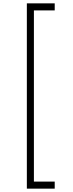

<svg xmlns="http://www.w3.org/2000/svg" viewBox="-20 -902 436 1144"><path d="M140 222V-882H306V-840H182V180H306V222Z"/></svg>

Font: Vela Sans ExtLt
Style: Regular
Weight: 200
Designer: Principal design: Mikhail Sharanda - project Manrope.
Design modification: Ravid Balaliev
Foundry: Mikhail Sharanda
Version: Version 1.001